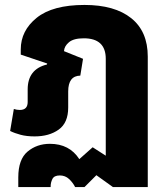

<svg xmlns="http://www.w3.org/2000/svg" viewBox="-20 -551 681 777"><path d="M185 202Q185 188 192 173.5Q199 159 222 159Q244 159 259.5 173.5Q275 188 284 206H322L370 158L437 206H578V-322Q578 -424 511 -477.5Q444 -531 322 -531Q193 -531 128.5 -479Q64 -427 64 -351V-330L171 -294L170 -290Q92 -271 92 -189V-138Q92 -106 60 -106Q48 -106 36 -110L21 -21Q39 -12 63.5 -5.5Q88 1 120 1Q179 1 217.5 -26.5Q256 -54 256 -116V-181Q256 -244 305 -245L316 -313L239 -344Q240 -364 259 -380Q278 -396 319 -396Q408 -396 408 -313V79L355 45L301 93Q261 31 182 31Q129 31 91.5 62.5Q54 94 54 167V206H185Z"/></svg>

Font: Noto Sans Thai UI Extra
Style: Regular
Weight: 800
Designer: Monotype Design Team
Foundry: Monotype Imaging Inc.
Version: Version 1.901